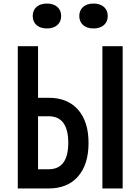

<svg xmlns="http://www.w3.org/2000/svg" viewBox="-20 -1060 790 1080"><path d="M194 -800V-510H254Q360 -510 419 -443Q478 -376 478 -256Q478 -135 419 -67.5Q360 0 254 0H80V-800ZM194 -108H254Q309 -108 336.5 -145.5Q364 -183 364 -257Q364 -331 336.5 -368.5Q309 -406 254 -406H194ZM670 -800V0H556V-800ZM164 -970Q164 -1002 185.5 -1021Q207 -1040 244 -1040Q281 -1040 302.5 -1021Q324 -1002 324 -970Q324 -938 302.5 -919Q281 -900 244 -900Q207 -900 185.5 -919Q164 -938 164 -970ZM426 -970Q426 -1002 447.5 -1021Q469 -1040 506 -1040Q543 -1040 564.5 -1021Q586 -1002 586 -970Q586 -938 564.5 -919Q543 -900 506 -900Q469 -900 447.5 -919Q426 -938 426 -970Z"/></svg>

Font: Martian Mono VF sWd Rg
Style: Regular
Weight: 400
Width: 6
Monospace: yes
Designer: Roman Shamin
Foundry: Evil Martians
Version: Version 1.100